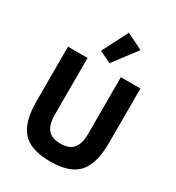

<svg xmlns="http://www.w3.org/2000/svg" viewBox="-228 -1112 1150 1258"><g transform="rotate(30 347.0 -482.5)"><path d="M362 -740 274 -783 373 -977 496 -916ZM73 -286V-698H221V-270Q221 -195 251 -159Q281 -123 347 -123Q413 -123 443 -159Q473 -195 473 -270V-698H621V-286Q621 -129 558 -58.5Q495 12 347 12Q199 12 136 -58.5Q73 -129 73 -286Z"/></g></svg>

Font: Anuphan
Style: Bold
Weight: 700
Designer: Mike Abbink, Paul van der Laan, Pieter van Rosmalen, Mint Tantisuwanna
Foundry: Bold Monday; Cadson Demak
Version: Version 3.002;hotconv 1.0.109;makeotfexe 2.5.65596